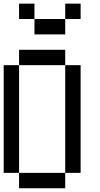

<svg xmlns="http://www.w3.org/2000/svg" viewBox="-20 -1103 540 1040"><path d="M0 -166.7V-750H83.3V-166.7ZM83.3 -1000V-1083.3H166.7V-1000ZM83.3 -166.7H333.3V-83.3H83.3ZM83.3 -750V-833.3H333.3V-750ZM166.7 -1000H333.3V-916.7H166.7ZM333.3 -166.7V-750H416.7V-166.7ZM416.7 -1000H333.3V-1083.3H416.7Z"/></svg>

Font: GalmuriMono11 Regular
Style: Regular
Weight: 400
Designer: Lee Minseo (quiple)
Version: Version 2.399;hotconv 1.1.1;makeotfexe 2.6.0 DEVELOPMENT